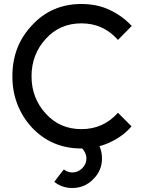

<svg xmlns="http://www.w3.org/2000/svg" viewBox="-20 -732 711 962"><path d="M441 -50 370 -3Q388 5 400 22Q413 41 413 62Q413 90 392 111Q371 132 342 132Q319 132 300 117Q300 117 287.5 132.5Q275 148 252 179Q291 210 342 210Q404 210 447 166Q491 123 491 62Q491 -5 441 -50ZM388 -712Q238 -712 140 -605Q91 -553 66.5 -489.5Q42 -426 42 -350Q42 -275 66.5 -211Q91 -147 139 -94Q238 12 388 12Q463 12 527 -17Q560 -32 588 -52Q616 -72 639 -99L571 -167Q498 -85 388 -85Q280 -85 210 -162Q174 -201 156 -248Q138 -295 138 -350Q138 -405 156 -452Q174 -499 210 -538Q280 -615 388 -615Q498 -615 571 -532L640 -602Q616 -628 588 -648Q560 -668 528 -683Q496 -698 461 -705Q426 -712 388 -712Z"/></svg>

Font: Unageo
Style: Medium
Weight: 500
Designer: Richard Sepsi
Foundry: Richard Sepsi
Version: Version 2.000